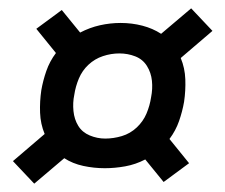

<svg xmlns="http://www.w3.org/2000/svg" viewBox="-20 -570 540 460"><path d="M62 -130 11 -184 87 -249Q77 -273 76 -300Q75 -327 79 -354Q83 -377 91 -400Q99 -423 114 -443L67 -501L128 -546L172 -492Q195 -504 219.5 -509.5Q244 -515 269 -515Q296 -515 321 -508.5Q346 -502 366 -489L438 -550L489 -496L413 -431Q423 -407 424 -380Q425 -353 421 -326Q417 -303 409 -280Q401 -257 386 -237L433 -179L372 -134L328 -188Q305 -176 280 -171.5Q255 -167 231 -167Q205 -167 179.5 -172.5Q154 -178 134 -191ZM232 -238Q252 -238 272 -244Q292 -250 307.5 -264.5Q323 -279 331 -298Q339 -317 342 -337Q346 -357 344 -376.5Q342 -396 332 -412Q322 -428 304 -435Q286 -442 266 -442Q246 -442 226.5 -435.5Q207 -429 192 -415Q177 -401 169 -382Q161 -363 158 -343Q154 -324 156 -304Q158 -284 167.5 -268.5Q177 -253 195 -245.5Q213 -238 232 -238Z"/></svg>

Font: Iosevka Slab Medium Oblique
Style: Regular
Weight: 500
Italic angle: -9°
Monospace: yes
Designer: Belleve Invis
Foundry: Belleve Invis
Version: Version 11.1.1; ttfautohint (v1.8.3)